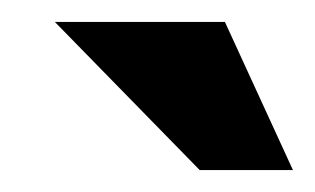

<svg xmlns="http://www.w3.org/2000/svg" viewBox="-20 -644 287 175"><path d="M247 -489H162L30 -624H185Z"/></svg>

Font: Josefin Sans
Style: Bold Italic
Weight: 700
Italic angle: -7°
Designer: Santiago Orozco
Foundry: Typemade
Version: Version 2.000